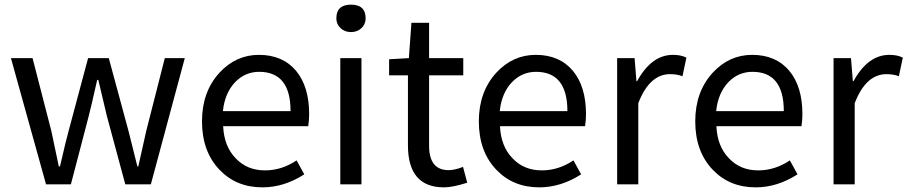

<svg xmlns="http://www.w3.org/2000/svg" viewBox="-20 -793 3904 826"><path d="M27 -543H120L201 -229L233 -77H238Q266 -198 275 -229L359 -543H448L533 -229L571 -77H575L609 -229L689 -543H775L629 0H519L440 -293L403 -449H398Q374 -341 361 -291L285 0H178Z M925 -62Q849 -141 849 -271Q849 -398 924 -480Q995 -557 1094 -557Q1196 -557 1254 -488Q1310 -420 1310 -302Q1310 -276 1306 -250H940Q944 -163 994 -112Q1043 -60 1120 -60Q1192 -60 1256 -103L1289 -43Q1202 13 1109 13Q997 13 925 -62ZM1230 -315Q1230 -484 1095 -484Q1035 -484 992 -440Q947 -393 939 -315Z M1444 -543H1535V0H1444ZM1445 -672Q1427 -689 1427 -714Q1427 -773 1490 -773Q1553 -773 1553 -714Q1553 -689 1535 -672Q1517 -655 1490 -655Q1463 -655 1445 -672Z M1735 -168V-469H1654V-538L1739 -543L1750 -695H1826V-543H1973V-469H1826V-166Q1826 -61 1910 -61Q1936 -61 1972 -75L1990 -7Q1928 13 1890 13Q1735 13 1735 -168Z M2116 -62Q2040 -141 2040 -271Q2040 -398 2115 -480Q2186 -557 2285 -557Q2387 -557 2445 -488Q2501 -420 2501 -302Q2501 -276 2497 -250H2131Q2135 -163 2185 -112Q2234 -60 2311 -60Q2383 -60 2447 -103L2480 -43Q2393 13 2300 13Q2188 13 2116 -62ZM2421 -315Q2421 -484 2286 -484Q2226 -484 2183 -440Q2138 -393 2130 -315Z M2635 -543H2710L2718 -444H2721Q2783 -557 2875 -557Q2910 -557 2933 -545L2916 -465Q2893 -474 2863 -474Q2774 -474 2726 -349V0H2635Z M3047 -62Q2971 -141 2971 -271Q2971 -398 3046 -480Q3117 -557 3216 -557Q3318 -557 3376 -488Q3432 -420 3432 -302Q3432 -276 3428 -250H3062Q3066 -163 3116 -112Q3165 -60 3242 -60Q3314 -60 3378 -103L3411 -43Q3324 13 3231 13Q3119 13 3047 -62ZM3352 -315Q3352 -484 3217 -484Q3157 -484 3114 -440Q3069 -393 3061 -315Z M3566 -543H3641L3649 -444H3652Q3714 -557 3806 -557Q3841 -557 3864 -545L3847 -465Q3824 -474 3794 -474Q3705 -474 3657 -349V0H3566Z"/></svg>

Font: Noto Sans Tobesmart edit
Style: Regular
Weight: 400
Designer: Ryoko NISHIZUKA  (kana & ideographs); Paul D. Hunt (Latin, Greek & Cyrillic); Wenlong ZHANG  (bopomofo); Sandoll Communi
Foundry: Adobe Systems Incorporated
Version: Version 1.005 Oct 7, 2021